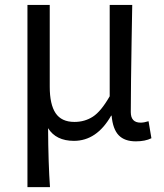

<svg xmlns="http://www.w3.org/2000/svg" viewBox="-20 -563 668 782"><path d="M91.8 199.2V-543H182.6V-210Q182.6 -137.7 206.5 -102.1Q230.5 -66.4 283.2 -66.4Q325.2 -66.4 358.4 -87.9Q391.6 -109.4 426.8 -170.9V-543H518.6Q517.6 -493.2 516.1 -401.4Q514.6 -309.6 513.7 -236.8Q512.7 -164.1 512.7 -106.4Q512.7 -63.5 552.7 -63.5Q566.4 -63.5 585 -69.3L596.7 0Q571.3 12.7 533.2 12.7Q487.3 12.7 463.4 -12.2Q439.5 -37.1 434.6 -91.8H432.6Q374 10.7 281.2 10.7Q208 10.7 175.8 -41Q176.8 105.5 183.6 199.2Z"/></svg>

Font: GenYoGothic TW TTF Regular
Style: Regular
Weight: 400
Version: Version 1.300